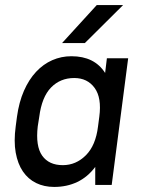

<svg xmlns="http://www.w3.org/2000/svg" viewBox="-20 -730 560 758"><path d="M194 8Q154 8 122.5 -7.5Q91 -23 70.5 -53Q50 -83 42 -127.5Q34 -172 42 -231L47 -269Q55 -327 74.5 -371.5Q94 -416 122.5 -446.5Q151 -477 186.5 -492.5Q222 -508 262 -508Q353 -508 395 -442L402 -500H486L421 0H356V-71Q326 -31 285 -11.5Q244 8 194 8ZM228 -78Q280 -78 319 -117Q358 -156 367 -231L372 -269Q382 -344 353.5 -383Q325 -422 273 -422Q218 -422 181.5 -384.5Q145 -347 135 -269L129 -231Q120 -153 146.5 -115.5Q173 -78 228 -78ZM362 -710H466L315 -560H225Z"/></svg>

Font: Retni Sans Medium
Style: Italic
Weight: 500
Italic angle: -8°
Designer: Vitaly Kuzmin
Foundry: ParaType Ltd.
Version: Version 1.00;June 10, 2019;FontCreator 11.5.0.2425 64-bit; t